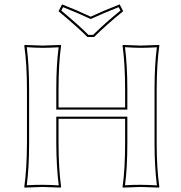

<svg xmlns="http://www.w3.org/2000/svg" viewBox="-20 -853 828 876"><path d="M550.8 -444.8Q550.8 -559.6 539.1 -645L541 -647.9Q542.5 -647.9 623 -645Q623 -645 706.1 -647.9L707 -645Q695.3 -564.9 694.8 -444.8V-200.2Q694.8 -85.4 707 0L705.1 2.9Q703.6 2.9 623 0Q623 0 540 2.9L539.1 0Q550.8 -81.5 550.8 -200.2V-311H247.1V-200.2Q247.1 -85.4 258.8 0L256.8 2.9Q255.4 2.9 174.8 0Q174.8 0 91.8 2.9L90.8 0Q102.5 -81.5 103 -200.2V-444.8Q103 -559.6 90.8 -645L92.8 -647.9Q94.2 -647.9 174.8 -645Q174.8 -645 257.8 -647.9L258.8 -645Q247.1 -564.9 247.1 -444.8V-362.8H550.8ZM247.1 -801.8 263.2 -833Q330.6 -806.6 394 -776.9Q446.3 -801.8 525.9 -833L542 -801.8Q466.8 -741.2 409.2 -684.1H378.9Q344.7 -719.7 247.1 -801.8ZM561 -444.8V-353H236.8V-444.8Q236.8 -558.1 247.6 -637.2Q203.1 -634.8 174.8 -634.8Q146 -634.8 102.1 -637.7Q112.8 -553.2 112.8 -444.8V-200.2Q112.8 -87.4 102.1 -7.8Q146.5 -10.3 174.8 -9.8Q203.6 -9.8 248 -7.3Q237.3 -91.8 236.8 -200.2V-320.8H561V-200.2Q561 -87.4 550.3 -7.8Q594.7 -10.3 623 -9.8Q651.9 -9.8 695.8 -7.3Q685.1 -91.8 685.1 -200.2V-444.8Q685.1 -558.1 695.8 -637.2Q651.4 -634.8 623 -634.8Q594.2 -634.8 550.3 -637.7Q561 -552.7 561 -444.8ZM259.8 -804.7Q349.1 -729.5 383.3 -693.8H404.8Q460 -748.5 529.3 -804.7L521.5 -820.3Q446.8 -791 398.4 -768.1L394 -766.1L389.6 -768.1Q329.1 -796.4 267.6 -820.3Z"/></svg>

Font: Linux Biolinum Outline O
Style: Bold
Weight: 700
Designer: Philipp H. Poll
Foundry: Philipp H. Poll
Version: Version 0.9.2